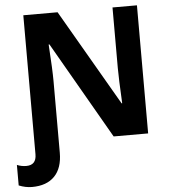

<svg xmlns="http://www.w3.org/2000/svg" viewBox="-80 -770 954 1066"><g transform="rotate(-5 397.5 -237.0)"><path d="M723.1 0H530.8L220.2 -540H215.8Q225.1 -397 225.1 -335.9V64Q225.1 149.4 181.2 194.8Q137.2 240.2 55.2 240.2Q19 240.2 -18.1 225.1V110.8Q6.8 121.1 33.7 121.1Q89.8 121.1 89.8 61V-713.9H280.8L590.8 -179.2H594.2Q586.9 -318.4 586.9 -376V-713.9H723.1Z"/></g></svg>

Font: NotoSans-Bold
Style: Bold
Weight: 700
Designer: Monotype Design team
Foundry: Monotype Imaging Inc.
Version: Version 1.04